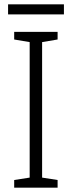

<svg xmlns="http://www.w3.org/2000/svg" viewBox="-20 -860 329 880"><path d="M244 0H45V-35L116 -46V-667L45 -679V-714H244V-679L173 -667V-46L244 -35ZM273 -840V-794H17V-840Z"/></svg>

Font: Noto Sans Lao SemiCondensed Light
Style: Regular
Weight: 300
Width: 4
Designer: Monotype Design Team
Foundry: Monotype Imaging Inc.
Version: Version 2.003; ttfautohint (v1.8.4.7-5d5b)